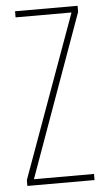

<svg xmlns="http://www.w3.org/2000/svg" viewBox="-52 -748 427 783"><g transform="rotate(-5 161.5 -357.0)"><path d="M303 0H28V-24L269 -689H40V-714H296V-689L57 -25H303Z"/></g></svg>

Font: Noto Sans Thai Looped ExtraCondensed Thin
Style: Regular
Weight: 100
Width: 2
Designer: Sasikarn Vongin, Ben Mitchell
Foundry: The Fontpad Ltd
Version: Version 1.001; ttfautohint (v1.8.4.7-5d5b)